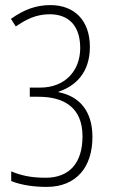

<svg xmlns="http://www.w3.org/2000/svg" viewBox="-20 -722 445 754"><path d="M333 -538C333 -642 272 -702 178 -702C121 -702 74 -684 23 -648L42 -618C81 -645 121 -666 175 -666C249 -666 295 -622 295 -533C295 -444 235 -378 138 -378H97V-342H132C232 -342 304 -299 304 -187C304 -82 253 -24 159 -24C101 -24 63 -33 24 -49V-11C66 6 118 12 163 12C280 12 343 -66 343 -184C343 -287 291 -344 210 -360V-362C276 -384 333 -436 333 -538Z"/></svg>

Font: Noto Sans Kannada ExtraCondensed ExtraLight
Style: Regular
Weight: 200
Width: 2
Designer: Jelle Bosma - Monotype Design Team
Foundry: Monotype Imaging Inc.
Version: Version 2.005